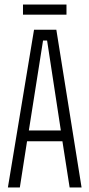

<svg xmlns="http://www.w3.org/2000/svg" viewBox="-20 -832 397 852"><path d="M82 -767H275V-812H82ZM131 -700 15 0H68L100 -205H257L289 0H342L230 -700ZM108 -253 171 -652H189L250 -253Z"/></svg>

Font: Modon Arabic
Style: Regular
Weight: 400
Designer: Ahmedzaza
Foundry: Ahmedzaza
Version: Version 2.010